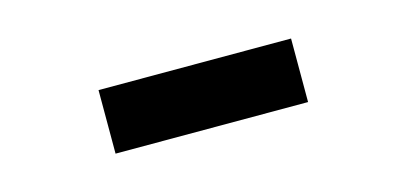

<svg xmlns="http://www.w3.org/2000/svg" viewBox="-28 -784 613 289"><g transform="rotate(-15 278.5 -639.5)"><path d="M128 -590H428V-689H128Z"/></g></svg>

Font: DAIFUKU Sans
Style: Bold
Weight: 700
Designer: Original font ‘Source Han Sans JP’ : Paul D. Hunt
Foundry: Daifuku
Version: Version 1.000